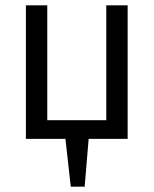

<svg xmlns="http://www.w3.org/2000/svg" viewBox="-20 -520 575 719"><path d="M77 0V-500H157V-70H378V-500H458V0H312L297 179H245L225 0Z"/></svg>

Font: PTSans
Style: Regular
Weight: 400
Designer: A.Korolkova, O.Umpeleva, V.Yefimov
Foundry: ParaType Ltd
Version: Version 2.003W OFL